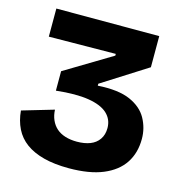

<svg xmlns="http://www.w3.org/2000/svg" viewBox="-102 -752 808 858"><g transform="rotate(15 302.5 -323.5)"><path d="M292 14Q225 14 175.5 1Q126 -12 92.5 -36.5Q59 -61 41 -97.5Q23 -134 19 -180L165 -223Q166 -197 175.5 -175.5Q185 -154 201.5 -139.5Q218 -125 242 -117.5Q266 -110 296 -110Q331 -110 357 -120Q383 -130 398 -151.5Q413 -173 413 -204Q413 -244 384.5 -270.5Q356 -297 297 -306.5Q238 -316 147 -306V-396L363 -526V-534L54 -531V-661H530V-517L322 -385V-376Q417 -382 471.5 -358Q526 -334 550 -290.5Q574 -247 574 -197Q574 -132 543 -85Q512 -38 449.5 -12Q387 14 292 14Z"/></g></svg>

Font: Bricolage Grotesque 24pt ExtraBold
Style: Regular
Weight: 800
Designer: Mathieu Triay
Foundry: Atelier Triay
Version: Version 1.001;gftools[0.9.33.dev8+g029e19f]